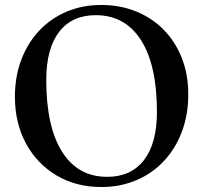

<svg xmlns="http://www.w3.org/2000/svg" viewBox="-20 -736 817 772"><path d="M388 16Q286 16 207.5 -30.5Q129 -77 84.5 -159Q40 -241 40 -347Q40 -428 65.5 -495.5Q91 -563 137.5 -612.5Q184 -662 247.5 -689Q311 -716 388 -716Q464 -716 528.5 -689.5Q593 -663 639.5 -615Q686 -567 711.5 -501.5Q737 -436 737 -357Q737 -275 711.5 -207Q686 -139 639.5 -89Q593 -39 528.5 -11.5Q464 16 388 16ZM411 -25Q507 -25 559 -92.5Q611 -160 611 -286Q611 -474 547 -574.5Q483 -675 365 -675Q269 -675 217.5 -607.5Q166 -540 166 -415Q166 -227 229.5 -126Q293 -25 411 -25Z"/></svg>

Font: Wittgenstein Medium
Style: Regular
Weight: 500
Designer: Jörg Drees
Foundry: Jörg Drees
Version: Version 1.500